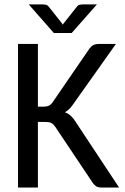

<svg xmlns="http://www.w3.org/2000/svg" viewBox="-20 -838 560 858"><path d="M60.5 0ZM149.4 -361.3H174.8Q189 -361.3 198.2 -365.7Q207.5 -370.1 214.4 -379.9L379.9 -621.1Q388.7 -632.3 398.2 -637Q407.7 -641.6 421.9 -641.6H498L302.7 -366.2Q287.1 -345.2 270 -336.4Q292.5 -328.6 310.5 -304.7L512.2 0H434.1Q418 0 410.4 -5.1Q402.8 -10.3 396 -18.6L226.1 -272.5Q218.3 -283.7 209.2 -288.3Q200.2 -293 182.1 -293H149.4V0H60.5V-641.6H149.4ZM108.4 -818.4H170.9Q176.8 -818.4 184.6 -816.9Q192.4 -815.4 198.2 -807.6L254.9 -736.3L260.7 -728Q261.7 -730.5 263.2 -732.2Q264.6 -733.9 266.6 -736.3L322.8 -807.1Q328.6 -815.4 336.7 -816.9Q344.7 -818.4 350.1 -818.4H413.1L300.3 -690.4H220.7Z"/></svg>

Font: Carlito
Style: Regular
Weight: 400
Designer: Lukasz Dziedzic
Foundry: tyPoland Lukasz Dziedzic
Version: Version 1.104